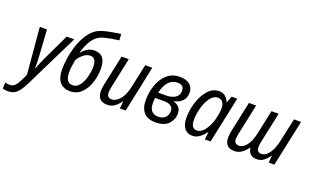

<svg xmlns="http://www.w3.org/2000/svg" viewBox="-196 -1305 3391 2087"><g transform="rotate(20 1500.0 -262.0)"><path d="M-33 241Q32 241 70 203.5Q108 166 143 97L454 -536H367L223 -234Q210 -207 192 -164.5Q174 -122 164 -94H161Q162 -126 161 -171Q160 -216 157 -255L139 -536H56L103 3L67 78Q45 122 21.5 145.5Q-2 169 -37 169Q-65 169 -89 161L-94 231Q-67 241 -33 241Z M600 10Q680 10 732.5 -42Q785 -94 810.5 -173Q836 -252 836 -333Q836 -498 705 -498Q660 -498 622.5 -475Q585 -452 561 -420L558 -421Q582 -511 624 -573Q666 -635 727 -656Q768 -669 823 -679Q878 -689 919 -694L914 -765Q866 -760 799 -747Q732 -734 700 -723Q627 -700 577 -637Q527 -574 497 -493Q467 -412 454 -330.5Q441 -249 441 -188Q441 -87 483.5 -38.5Q526 10 600 10ZM606 -61Q524 -61 524 -185Q524 -216 529 -252Q534 -288 542 -329Q563 -366 601 -397.5Q639 -429 681 -429Q719 -429 735 -401Q751 -373 751 -326Q751 -276 736 -214Q721 -152 688.5 -106.5Q656 -61 606 -61Z M1033 10Q1082 10 1119 -18Q1156 -46 1181 -84H1185L1177 0H1244L1357 -536H1275L1220 -277Q1197 -166 1151.5 -114Q1106 -62 1059 -62Q1003 -62 1003 -121Q1003 -155 1013 -196L1085 -536H1002L929 -195Q924 -173 921 -151Q918 -129 918 -109Q918 10 1033 10Z M1589 10Q1693 10 1741 -42.5Q1789 -95 1789 -158Q1789 -208 1764 -235Q1739 -262 1700 -271L1701 -274Q1760 -287 1795.5 -323Q1831 -359 1831 -418Q1831 -480 1789.5 -513Q1748 -546 1676 -546Q1584 -546 1525.5 -491.5Q1467 -437 1438.5 -353.5Q1410 -270 1410 -183Q1410 -91 1455 -40.5Q1500 10 1589 10ZM1509 -304Q1551 -478 1672 -478Q1747 -478 1747 -411Q1747 -356 1704.5 -330Q1662 -304 1603 -304ZM1596 -58Q1549 -58 1521.5 -87Q1494 -116 1494 -183Q1494 -197 1495 -211.5Q1496 -226 1498 -239H1601Q1708 -239 1708 -159Q1708 -118 1680 -88Q1652 -58 1596 -58Z M2016 10Q2062 10 2099 -17.5Q2136 -45 2167 -88H2170L2160 0H2226L2340 -536H2274L2247 -461H2243Q2229 -498 2201.5 -522Q2174 -546 2131 -546Q2055 -546 2001.5 -485Q1948 -424 1919.5 -334Q1891 -244 1891 -156Q1891 -75 1924.5 -32.5Q1958 10 2016 10ZM2043 -61Q1976 -61 1976 -158Q1976 -228 1996.5 -301.5Q2017 -375 2054 -425Q2091 -475 2140 -475Q2175 -475 2195.5 -449.5Q2216 -424 2216 -382Q2216 -328 2197 -253Q2177 -176 2136 -118.5Q2095 -61 2043 -61Z M2502 10Q2551 10 2589 -18Q2627 -46 2653 -85H2656Q2670 10 2761 10Q2809 10 2843 -17Q2877 -44 2902 -81H2906L2898 0H2964L3078 -536H2996L2940 -275Q2920 -175 2879.5 -118.5Q2839 -62 2789 -62Q2736 -62 2736 -124Q2736 -148 2745 -190L2819 -536H2736L2676 -255Q2657 -166 2617.5 -114Q2578 -62 2531 -62Q2475 -62 2475 -122Q2475 -137 2478 -154Q2481 -171 2486 -195L2558 -536H2475L2402 -194Q2397 -172 2394 -150.5Q2391 -129 2391 -109Q2391 10 2502 10Z"/></g></svg>

Font: Noto Sans UI SemiCondensed
Style: Italic
Weight: 400
Width: 4
Italic angle: -12°
Designer: Monotype Design Team
Foundry: Monotype Imaging Inc.
Version: Version 1.901